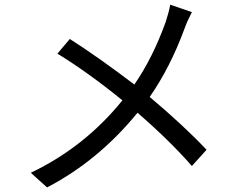

<svg xmlns="http://www.w3.org/2000/svg" viewBox="-20 -780 1040 831"><path d="M716.8 -759.8 810.5 -727.5Q791 -690.4 778.3 -655.3Q716.8 -488.3 627.9 -360.4Q775.4 -236.3 874 -131.8L810.5 -61.5Q712.9 -172.9 575.2 -292Q405.3 -84 183.6 31.2L113.3 -32.2Q346.7 -143.6 509.8 -345.7Q362.3 -465.8 228.5 -547.9L282.2 -611.3Q406.2 -532.2 561.5 -414.1Q641.6 -530.3 697.3 -685.5Q710 -723.6 716.8 -759.8Z"/></svg>

Font: Taipei Sans TC Beta
Style: Regular
Weight: 400
Designer: JT Foundry
Foundry: JT Foundry
Version: Version 1.000